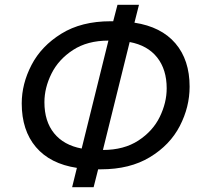

<svg xmlns="http://www.w3.org/2000/svg" viewBox="-20 -758 833 804"><path d="M774 -395Q774 -310 733 -230.5Q692 -151 608 -100Q524 -49 403 -49H391L372 26H282L302 -55Q190 -72 130.5 -142Q71 -212 71 -325Q71 -407 112 -486Q153 -565 237 -617Q321 -669 443 -669H454L472 -738H562L543 -663Q655 -646 714.5 -576.5Q774 -507 774 -395ZM322 -136 434 -588Q346 -588 285.5 -548.5Q225 -509 195.5 -449.5Q166 -390 166 -330Q166 -250 206.5 -200Q247 -150 322 -136ZM678 -388Q678 -467 638 -517.5Q598 -568 523 -582L411 -130Q499 -130 559.5 -169.5Q620 -209 649 -268.5Q678 -328 678 -388Z"/></svg>

Font: CST
Style: Italic
Weight: 400
Italic angle: -14°
Version: Version 1.00